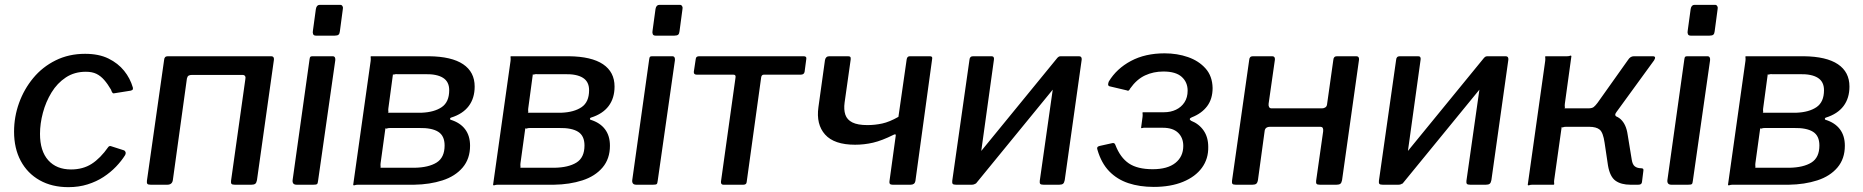

<svg xmlns="http://www.w3.org/2000/svg" viewBox="-20 -762 7686 792"><path d="M331 -540Q388 -540 427.5 -520.5Q467 -501 492 -470Q517 -439 528 -401Q529 -395 527.5 -392.5Q526 -390 519 -388L450 -377Q446 -376 443 -380.5Q440 -385 438 -392Q424 -416 409.5 -432.5Q395 -449 377.5 -457.5Q360 -466 334 -466Q287 -466 251.5 -442.5Q216 -419 192.5 -380.5Q169 -342 157 -297Q145 -252 145 -210Q145 -139 179 -101Q213 -63 273 -63Q322 -63 358 -86Q394 -109 427 -156Q432 -162 441 -158L491 -142Q495 -141 497.5 -135.5Q500 -130 496 -122Q481 -98 458.5 -74.5Q436 -51 407 -32Q378 -13 341.5 -1.5Q305 10 262 10Q194 10 143.5 -18.5Q93 -47 65.5 -98.5Q38 -150 38 -219Q38 -280 58.5 -337Q79 -394 117 -440Q155 -486 209.5 -513Q264 -540 331 -540Z M602 0Q591 0 588 -3.5Q585 -7 586 -16L657 -515Q658 -530 672 -530H1099Q1111 -530 1110 -516L1040 -19Q1038 -8 1033 -4Q1028 0 1017 0H949Q938 0 935 -3.5Q932 -7 933 -16L992 -435Q994 -443 991 -448Q988 -453 980 -453H772Q763 -453 758 -450Q753 -447 751 -438L693 -19Q690 0 670 0Z M1292 -16Q1291 -5 1287.5 -2.5Q1284 0 1272 0H1204Q1194 0 1190 -5Q1186 -10 1187 -19L1257 -518Q1258 -526 1260.5 -528Q1263 -530 1270 -530H1352Q1359 -530 1361.5 -525Q1364 -520 1363 -513ZM1382 -633Q1381 -623 1376.5 -619Q1372 -615 1361 -615H1283Q1274 -615 1271.5 -621.5Q1269 -628 1271 -637L1283 -725Q1286 -742 1299 -742H1384Q1390 -742 1393 -736Q1396 -730 1394 -723Z M1437 0 1509 -511Q1510 -520 1509 -525Q1508 -530 1511 -530H1749Q1843 -529 1890.5 -497Q1938 -465 1938 -405Q1938 -357 1913.5 -324.5Q1889 -292 1841 -277Q1837 -276 1836.5 -272.5Q1836 -269 1839 -268Q1878 -256 1898.5 -229Q1919 -202 1919 -161Q1919 -107 1888.5 -71Q1858 -35 1805.5 -18Q1753 -1 1688 0H1456Q1448 0 1443 2Q1438 4 1437 0ZM1690 -70Q1748 -71 1781 -91.5Q1814 -112 1814 -162Q1814 -202 1787.5 -218.5Q1761 -235 1709 -234H1589Q1581 -234 1576 -232Q1571 -230 1570 -234L1550 -89Q1549 -81 1550 -75.5Q1551 -70 1548 -70ZM1719 -297Q1771 -299 1802 -320Q1833 -341 1833 -390Q1833 -425 1807.5 -441Q1782 -457 1734 -456H1620Q1612 -457 1607 -455Q1602 -453 1601 -456L1582 -315Q1581 -308 1582 -302.5Q1583 -297 1579 -297Z M2014 0 2086 -511Q2087 -520 2086 -525Q2085 -530 2088 -530H2326Q2420 -529 2467.5 -497Q2515 -465 2515 -405Q2515 -357 2490.5 -324.5Q2466 -292 2418 -277Q2414 -276 2413.5 -272.5Q2413 -269 2416 -268Q2455 -256 2475.5 -229Q2496 -202 2496 -161Q2496 -107 2465.5 -71Q2435 -35 2382.5 -18Q2330 -1 2265 0H2033Q2025 0 2020 2Q2015 4 2014 0ZM2267 -70Q2325 -71 2358 -91.5Q2391 -112 2391 -162Q2391 -202 2364.5 -218.5Q2338 -235 2286 -234H2166Q2158 -234 2153 -232Q2148 -230 2147 -234L2127 -89Q2126 -81 2127 -75.5Q2128 -70 2125 -70ZM2296 -297Q2348 -299 2379 -320Q2410 -341 2410 -390Q2410 -425 2384.5 -441Q2359 -457 2311 -456H2197Q2189 -457 2184 -455Q2179 -453 2178 -456L2159 -315Q2158 -308 2159 -302.5Q2160 -297 2156 -297Z M2693 -16Q2692 -5 2688.5 -2.5Q2685 0 2673 0H2605Q2595 0 2591 -5Q2587 -10 2588 -19L2658 -518Q2659 -526 2661.5 -528Q2664 -530 2671 -530H2753Q2760 -530 2762.5 -525Q2765 -520 2764 -513ZM2783 -633Q2782 -623 2777.5 -619Q2773 -615 2762 -615H2684Q2675 -615 2672.5 -621.5Q2670 -628 2672 -637L2684 -725Q2687 -742 2700 -742H2785Q2791 -742 2794 -736Q2797 -730 2795 -723Z M3283 -454H3131Q3122 -454 3120 -444L3060 -11Q3059 0 3046 0H2964Q2953 0 2954 -13L3014 -442Q3015 -448 3013 -451Q3011 -454 3005 -454H2854Q2841 -454 2842 -466L2850 -519Q2851 -530 2864 -530H3295Q3308 -530 3306 -519L3299 -466Q3297 -454 3283 -454Z M3662 0Q3654 0 3651 -3.5Q3648 -7 3649 -14L3675 -203Q3676 -211 3666 -206Q3618 -182 3581.5 -173.5Q3545 -165 3507 -165Q3421 -165 3383.5 -207Q3346 -249 3356 -320L3383 -514Q3386 -530 3401 -530H3478Q3485 -530 3487.5 -527Q3490 -524 3489 -516L3464 -339Q3460 -310 3467 -289Q3474 -268 3496 -257Q3518 -246 3558 -246Q3589 -246 3619 -252.5Q3649 -259 3686 -280L3720 -517Q3722 -530 3733 -530H3816Q3828 -530 3825 -518L3756 -15Q3753 0 3736 0Z M4080 -516 4011 -19Q4008 0 3988 0H3924Q3913 0 3910 -3.5Q3907 -7 3908 -16L3979 -515Q3980 -530 3994 -530H4070Q4082 -530 4080 -516ZM4442 -516 4372 -19Q4370 -8 4365 -4Q4360 0 4349 0H4285Q4274 0 4271 -3.5Q4268 -7 4269 -16L4340 -515Q4342 -530 4355 -530H4431Q4443 -530 4442 -516ZM4343 -525 4396 -482 4005 -4 3953 -48Z M4739 9Q4681 9 4634.5 -6.5Q4588 -22 4555.5 -55.5Q4523 -89 4507 -144Q4502 -157 4516 -160L4570 -172Q4578 -173 4581 -164Q4601 -112 4636.5 -88Q4672 -64 4735 -64Q4796 -64 4828.5 -90Q4861 -116 4861 -160Q4861 -194 4839.5 -214.5Q4818 -235 4777 -235H4706Q4698 -236 4693 -234Q4688 -232 4687 -235L4693 -280Q4694 -289 4693 -294Q4692 -299 4695 -299H4782Q4809 -299 4831 -309.5Q4853 -320 4866 -340Q4879 -360 4879 -388Q4879 -423 4854.5 -445Q4830 -467 4779 -467Q4738 -467 4703.5 -451Q4669 -435 4642 -397Q4636 -384 4629 -389L4557 -406Q4551 -408 4551 -413.5Q4551 -419 4554 -426Q4586 -479 4645 -510.5Q4704 -542 4784 -542Q4836 -542 4880.5 -526.5Q4925 -511 4953 -479.5Q4981 -448 4982 -399Q4982 -354 4959.5 -324Q4937 -294 4896 -278Q4889 -275 4888 -271.5Q4887 -268 4893 -264Q4926 -251 4945 -223.5Q4964 -196 4964 -156Q4965 -107 4938 -70Q4911 -33 4860 -12Q4809 9 4739 9Z M5078 0Q5067 0 5064 -3.5Q5061 -7 5062 -16L5133 -515Q5134 -530 5148 -530H5228Q5240 -530 5239 -516L5213 -334Q5212 -326 5215 -320.5Q5218 -315 5225 -315H5433Q5441 -315 5447 -319Q5453 -323 5454 -331L5480 -515Q5481 -530 5495 -530H5575Q5587 -530 5586 -516L5516 -19Q5514 -8 5509 -4Q5504 0 5493 0H5425Q5414 0 5411 -3.5Q5408 -7 5409 -16L5438 -220Q5439 -229 5436.5 -234Q5434 -239 5425 -239H5218Q5210 -239 5204.5 -235.5Q5199 -232 5197 -224L5169 -19Q5167 -8 5162 -4Q5157 0 5146 0Z M5840 -516 5771 -19Q5768 0 5748 0H5684Q5673 0 5670 -3.5Q5667 -7 5668 -16L5739 -515Q5740 -530 5754 -530H5830Q5842 -530 5840 -516ZM6202 -516 6132 -19Q6130 -8 6125 -4Q6120 0 6109 0H6045Q6034 0 6031 -3.5Q6028 -7 6029 -16L6100 -515Q6102 -530 6115 -530H6191Q6203 -530 6202 -516ZM6103 -525 6156 -482 5765 -4 5713 -48Z M6282 0 6354 -511Q6355 -520 6354 -525Q6353 -530 6356 -530H6444Q6452 -530 6456.5 -532Q6461 -534 6462 -530L6435 -334Q6434 -326 6435 -320.5Q6436 -315 6432 -315H6558L6591 -292Q6643 -291 6665.5 -270Q6688 -249 6694 -207L6711 -103Q6714 -83 6724 -75.5Q6734 -68 6750 -68Q6761 -68 6759 -58L6753 -10Q6752 -5 6748.5 -2.5Q6745 0 6737 0H6706Q6667 0 6644 -16.5Q6621 -33 6613 -79L6599 -173Q6593 -215 6579 -227Q6565 -239 6535 -239H6440Q6432 -239 6427.5 -237Q6423 -235 6422 -239L6391 -19Q6390 -11 6391 -5.5Q6392 0 6388 0H6301Q6293 0 6288 2Q6283 4 6282 0ZM6531 -273V-315Q6547 -315 6554 -320.5Q6561 -326 6570 -338L6695 -514Q6700 -522 6706 -526Q6712 -530 6720 -530H6797Q6806 -530 6807 -525.5Q6808 -521 6803 -513L6648 -300Q6637 -286 6650 -280Z M6963 -16Q6962 -5 6958.5 -2.5Q6955 0 6943 0H6875Q6865 0 6861 -5Q6857 -10 6858 -19L6928 -518Q6929 -526 6931.5 -528Q6934 -530 6941 -530H7023Q7030 -530 7032.5 -525Q7035 -520 7034 -513ZM7053 -633Q7052 -623 7047.5 -619Q7043 -615 7032 -615H6954Q6945 -615 6942.5 -621.5Q6940 -628 6942 -637L6954 -725Q6957 -742 6970 -742H7055Q7061 -742 7064 -736Q7067 -730 7065 -723Z M7108 0 7180 -511Q7181 -520 7180 -525Q7179 -530 7182 -530H7420Q7514 -529 7561.5 -497Q7609 -465 7609 -405Q7609 -357 7584.5 -324.5Q7560 -292 7512 -277Q7508 -276 7507.5 -272.5Q7507 -269 7510 -268Q7549 -256 7569.5 -229Q7590 -202 7590 -161Q7590 -107 7559.5 -71Q7529 -35 7476.5 -18Q7424 -1 7359 0H7127Q7119 0 7114 2Q7109 4 7108 0ZM7361 -70Q7419 -71 7452 -91.5Q7485 -112 7485 -162Q7485 -202 7458.5 -218.5Q7432 -235 7380 -234H7260Q7252 -234 7247 -232Q7242 -230 7241 -234L7221 -89Q7220 -81 7221 -75.5Q7222 -70 7219 -70ZM7390 -297Q7442 -299 7473 -320Q7504 -341 7504 -390Q7504 -425 7478.5 -441Q7453 -457 7405 -456H7291Q7283 -457 7278 -455Q7273 -453 7272 -456L7253 -315Q7252 -308 7253 -302.5Q7254 -297 7250 -297Z"/></svg>

Font: Libre Franklin Medium
Style: Italic
Weight: 500
Italic angle: -8°
Designer: Pablo Impallari, Rodrigo Fuenzalida, Nhung Nguyen
Foundry: Impallari Type
Version: Version 3.000